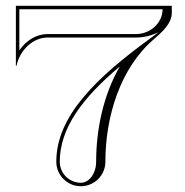

<svg xmlns="http://www.w3.org/2000/svg" viewBox="-20 -620 640 665"><path d="M313 -60C313 -19.7 289.3 13 260 13C219.6 13 187 -19.6 187 -60C187 -176.4 266.3 -281.7 395 -389.9C338.2 -291.4 313 -172.3 313 -60ZM575 -600H35V-392H37C49 -447 94 -490 145 -490H450C479.7 -490 507 -497.1 528.4 -508.8C519.8 -501.4 512.1 -495.5 502.9 -488.8C308.8 -348 175 -215.6 175 -60C175 -13 213 25 260 25C307 25 345 -13 345 -60C345 -216.5 396.8 -384 511.9 -483.3C542.2 -509.4 575 -539.2 575 -575ZM543 -588C543 -540.5 501.3 -502 450 -502H145C104.8 -502 69.5 -478.7 47 -445.6V-588Z"/></svg>

Font: Sortefax
Style: Medium
Weight: 500
Designer: gluk
Foundry: gluk
Version: Version 0.261